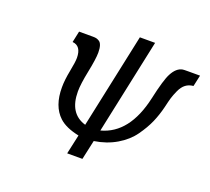

<svg xmlns="http://www.w3.org/2000/svg" viewBox="-119 -844 1089 995"><g transform="rotate(20 426.0 -347.0)"><path d="M171.9 -551.8 185.1 -613.8H261.2Q272.5 -613.8 279.8 -612.3Q287.1 -610.8 296.6 -605Q306.2 -599.1 311 -584Q315.9 -568.8 315.9 -545.9Q315.9 -510.7 300.5 -435.8Q285.2 -360.8 285.2 -320.8Q285.2 -198.7 379.9 -170.9L491.2 -693.8H575.2L463.9 -169.9Q610.8 -209 657.2 -418Q681.2 -527.8 700.2 -563Q723.1 -606.9 756.8 -612.8Q761.7 -613.8 787.1 -613.8H852.1L838.9 -553.2L837.9 -551.8Q814 -549.8 796.4 -536.4Q778.8 -522.9 766.8 -496.6Q754.9 -470.2 749.5 -452.1Q744.1 -434.1 735.8 -397.9Q724.6 -352.1 706.8 -311Q689 -270 657 -225.1Q625 -180.2 571.5 -148.7Q518.1 -117.2 450.2 -106.9L426.8 0H342.8L366.2 -106.9Q293 -122.1 256.8 -155.8Q199.7 -209 200.2 -313Q200.2 -353 210.7 -406Q221.2 -459 221.2 -481.9Q220.7 -547.9 171.9 -551.8Z"/></g></svg>

Font: CMU Sans Serif
Style: Oblique
Weight: 500
Italic angle: -12°
Version: Version 0.7.0